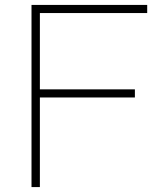

<svg xmlns="http://www.w3.org/2000/svg" viewBox="-20 -760 659 780"><path d="M108 0V-740H578V-707H142V-397H528V-364H142V0Z"/></svg>

Font: Encode Sans Expanded Thin
Style: Regular
Weight: 100
Width: 7
Designer: Multiple Designers
Foundry: Impallari Type
Version: Version 3.000; ttfautohint (v1.8.3) -l 8 -r 50 -G 200 -x 14 